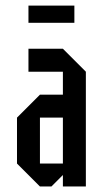

<svg xmlns="http://www.w3.org/2000/svg" viewBox="-20 -677 373 697"><path d="M125 -83.3H208.3V-250H125ZM125 0 41.7 -83.3V-250L125 -333.3H208.3V-416.7H83.3V-500H208.3L291.7 -416.7V0H208.3V-41.7L166.7 0ZM83.3 -594.2V-656.7H250V-594.2Z"/></svg>

Font: Yulong
Style: Regular
Weight: 400
Designer: GGBotNet
Foundry: f0n7.com
Version: 1.00